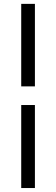

<svg xmlns="http://www.w3.org/2000/svg" viewBox="-20 -730 283 968"><path d="M156 -294.5H87V-710.5H156ZM156 218H87V-200.5H156Z"/></svg>

Font: Anek Tamil Medium
Style: Regular
Weight: 400
Version: Version 1.003